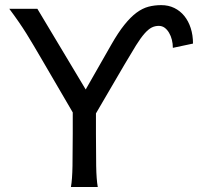

<svg xmlns="http://www.w3.org/2000/svg" viewBox="-20 -748 792 768"><path d="M671.4 -556.6Q671.4 -573.2 667.5 -588.9Q663.6 -604.5 656.2 -616.9Q648.9 -629.4 638.7 -637Q628.4 -644.5 615.2 -644.5Q599.6 -644.5 586.4 -637.7Q573.2 -630.9 558.1 -613.8Q543 -596.7 524.2 -566.7Q505.4 -536.6 478.5 -490.7L363.8 -294.4V-212.4Q363.8 -140.1 364.7 -84.7Q365.7 -29.3 371.1 0H263.7Q269 -29.3 270 -84.7Q271 -140.1 271 -212.4V-298.3L141.6 -520Q127.4 -543.9 114 -566.9Q100.6 -589.8 85.9 -613.3Q71.3 -636.7 54.4 -661.1Q37.6 -685.5 17.1 -712.9H129.4L322.8 -390.1L424.8 -568.8Q452.6 -617.7 477.5 -648.7Q502.4 -679.7 526.1 -697.3Q549.8 -714.8 574 -721.2Q598.1 -727.5 625 -727.5Q653.8 -727.5 677.2 -716.1Q700.7 -704.6 717.3 -684.1Q733.9 -663.6 742.9 -635.5Q752 -607.4 752 -573.7Z"/></svg>

Font: Andika Am
Style: Regular
Weight: 400
Designer: Victor Gaultney, Annie Olsen, Julie Remington, Don Collingsworth, Eric Hays, Becca Hirsbrunner
Foundry: SIL International
Version: Version 5.000